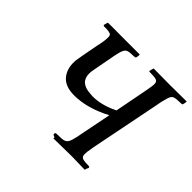

<svg xmlns="http://www.w3.org/2000/svg" viewBox="-150 -838 1032 1032"><g transform="rotate(45 366.0 -322.5)"><path d="M132.8 -646Q147.9 -646.5 166.7 -646.5Q185.5 -646.5 209.2 -646.2Q232.9 -646 245.1 -646H272H375Q376.5 -638.2 373 -624Q373 -617.2 360.8 -617.2Q346.7 -617.2 340.8 -616.2Q314.9 -615.7 305.2 -606.2Q295.4 -596.7 289.1 -570.8Q284.2 -548.8 283.2 -544.9L258.8 -415Q256.8 -407.2 256.8 -402.8Q254.9 -395 254.9 -381.8Q254.9 -313.5 335.9 -309.1Q355 -307.1 371.1 -308.1Q434.1 -312.5 499 -345.2L533.2 -522Q535.6 -532.2 538.3 -550.3Q541 -568.4 542 -573.2Q543.9 -588.4 543 -591.8Q542.5 -604.5 535.4 -609.6Q528.3 -614.7 511.2 -616.2Q506.8 -616.2 497.6 -616.7Q488.3 -617.2 483.9 -617.2H476.1Q474.6 -618.7 474.6 -622.3Q474.6 -626 476.1 -627.9Q477.5 -637.2 481 -646Q562 -646 597.2 -645H615.2Q653.3 -646 731.9 -646Q732.9 -640.1 729 -624Q729 -617.2 716.8 -617.2Q700.7 -617.2 692.9 -616.2Q669.9 -615.2 660.6 -608.4Q651.4 -601.6 645 -578.1Q634.8 -542.5 631.8 -520L551.8 -118.2Q550.8 -109.9 548.3 -95.5Q545.9 -81.1 544.9 -76.2Q544.9 -71.8 544.4 -64.9Q543.9 -58.1 543.9 -56.2Q544.4 -43 551.8 -37.1Q559.1 -31.2 575.2 -29.8Q579.6 -29.8 588.9 -29.3Q598.1 -28.8 603 -28.8Q606 -28.8 609.9 -26.9Q612.3 -25.4 611.8 -20.8Q611.3 -16.1 607.9 -13.2L604 1H595.2L513.2 -1H483.9L365.2 1L366.2 -6.8Q355 -11.2 352.1 -14.2Q349.1 -15.6 351.1 -22Q352.5 -26.9 355 -27.8Q357.9 -28.8 362.8 -28.8Q369.1 -28.8 380.4 -29.3Q391.6 -29.8 397.9 -29.8Q419.4 -31.2 429.4 -41.7Q439.5 -52.2 444.8 -76.2Q451.7 -99.1 454.1 -118.2L490.2 -299.8Q379.9 -241.2 280.8 -241.2Q213.9 -241.2 182.6 -277.3Q151.4 -313.5 153.8 -370.1Q153.8 -372.6 154.3 -377.2Q154.8 -381.8 154.8 -383.8Q157.2 -401.9 162.1 -426.8L180.2 -522.9Q189.9 -561 189.9 -596.2Q188.5 -607.9 180.4 -612.1Q172.4 -616.2 152.8 -617.2H136.2Q131.8 -617.2 127.9 -619.1Q124.5 -622.6 127.9 -628.9Q129.4 -637.2 132.8 -646Z"/></g></svg>

Font: Common Serif Medium
Style: Italic
Weight: 500
Italic angle: -12°
Designer: Philipp H. Poll, Khaled Hosny
Foundry: Stefan Peev, Context Ltd.
Version: Version 1.026